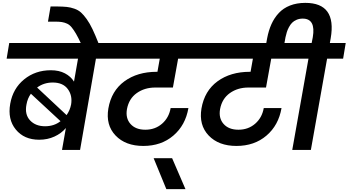

<svg xmlns="http://www.w3.org/2000/svg" viewBox="-20 -1038 2413 1329"><path d="M409.2 0 436 -151.9Q404.8 -114.7 356.9 -92.8Q309.1 -70.8 251 -70.8Q147 -70.8 89.4 -141.4Q31.7 -211.9 50.8 -319.8Q69.3 -425.3 147 -488.5Q224.6 -551.8 332 -551.8Q388.7 -551.8 429.4 -530.3Q470.2 -508.8 492.2 -473.1L520 -631.8H25.9L43.9 -740.2H773.9L754.9 -631.8H644L534.2 0ZM345.2 -466.8Q283.2 -466.8 236.8 -432.1L440.9 -241.2Q464.4 -274.4 472.2 -314.9Q482.4 -377 449 -421.9Q415.5 -466.8 345.2 -466.8ZM292 -164.1Q354.5 -164.1 398.9 -199.2L193.8 -389.2Q170.4 -356.9 163.1 -314Q149.9 -245.6 188 -204.8Q226.1 -164.1 292 -164.1Z M541 -735.8Q521 -778.8 505.9 -804.7Q490.7 -830.6 476.3 -848.4Q461.9 -866.2 444.3 -874.3Q426.8 -882.3 408.2 -885.3Q389.6 -888.2 359.9 -888.2H312L330.1 -993.2H376Q416.5 -992.7 442.4 -990Q468.3 -987.3 495.1 -977.8Q522 -968.3 540.5 -951.7Q559.1 -935.1 580.1 -905.8Q601.1 -876.5 620.4 -835.9Q639.6 -795.4 663.1 -735.8Z M711.9 -631.8 731.9 -740.2H1419.9L1400.9 -631.8H1212.9L1176.8 -432.1H1054.2Q981 -432.1 926.8 -393.8Q872.6 -355.5 858.9 -283.2Q847.7 -220.2 883.1 -180.2Q918.5 -140.1 985.8 -140.1Q1053.7 -140.1 1101.6 -181.6Q1149.4 -223.1 1161.1 -290H1284.2Q1263.7 -170.9 1179.9 -99.4Q1096.2 -27.8 972.2 -27.8Q848.6 -27.8 779.8 -100.1Q710.9 -172.4 730 -287.1Q751 -409.2 841.1 -475.1Q931.2 -541 1064.9 -541H1069.8L1085.9 -631.8Z M1131.3 271 1043.5 57.1H1171.4L1263.7 271Z M1356.4 -631.8 1376.5 -740.2H2064.5L2045.4 -631.8H1857.4L1821.3 -432.1H1698.7Q1625.5 -432.1 1571.3 -393.8Q1517.1 -355.5 1503.4 -283.2Q1492.2 -220.2 1527.6 -180.2Q1563 -140.1 1630.4 -140.1Q1698.2 -140.1 1746.1 -181.6Q1793.9 -223.1 1805.7 -290H1928.7Q1908.2 -170.9 1824.5 -99.4Q1740.7 -27.8 1616.7 -27.8Q1493.2 -27.8 1424.3 -100.1Q1355.5 -172.4 1374.5 -287.1Q1395.5 -409.2 1485.6 -475.1Q1575.7 -541 1709.5 -541H1714.4L1730.5 -631.8Z M1817.9 -710.9 1829.1 -772.9Q1839.4 -827.6 1858.9 -870.8Q1878.4 -914.1 1909.7 -947.8Q1940.9 -981.4 1987.5 -999.8Q2034.2 -1018.1 2093.3 -1018.1Q2311.5 -1018.1 2269 -772.9L2263.2 -740.2H2373L2355 -631.8H2244.1L2131.8 0H2002.9L2115.2 -631.8H2003.9L2022 -740.2H2137.2L2145 -779.8Q2167 -909.2 2075.2 -909.2Q2051.8 -909.2 2032.7 -900.9Q2013.7 -892.6 2001.7 -880.4Q1989.7 -868.2 1980 -849.9Q1970.2 -831.5 1965.3 -815.4Q1960.4 -799.3 1956.1 -779.8L1943.8 -710.9Z"/></svg>

Font: SVN-Poppins SemiBold
Style: Italic
Weight: 600
Italic angle: -10°
Designer: Ninad Kale (Devanagari), Jonny Pinhorn (Latin)
Foundry: Indian Type Foundry
Version: Version 3.002 2017